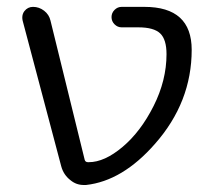

<svg xmlns="http://www.w3.org/2000/svg" viewBox="-20 -562 622 559"><path d="M238.3 -89.8Q284.2 -89.8 336.9 -134.3Q389.6 -178.7 427.2 -253.4Q464.8 -328.1 464.8 -404.3Q464.8 -447.3 446.3 -464.8Q427.7 -482.4 382.8 -482.4H334Q322.3 -482.4 313.5 -491.2Q304.7 -500 304.7 -512.2Q304.7 -524.4 313.5 -533.2Q322.3 -542 334 -542H400.4Q538.1 -542 538.1 -417Q538.1 -264.6 431.6 -143.6Q336.9 -35.2 230.5 -23.4Q226.6 -23.4 223.6 -23.4Q202.1 -23.4 185.5 -37.1Q165 -52.7 158.2 -78.1L45.9 -502Q44.9 -506.8 44.9 -510.7Q44.9 -521.5 50.8 -529.3Q60.5 -542 76.2 -542Q93.8 -542 108.4 -530.8Q123 -519.5 127 -502L226.6 -96.7Q228.5 -89.8 236.3 -89.8Z"/></svg>

Font: Gen Jyuu Gothic Normal
Style: Regular
Weight: 300
Designer: [Source Han Sans]
Ryoko NISHIZUKA  (kana & ideographs); Paul D. Hunt (Latin, Greek & Cyrillic); Wenlong ZHANG  (bopomofo
Version: Version 1.002.20150607